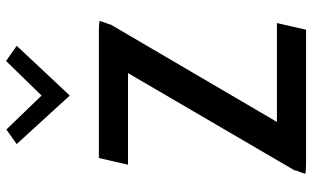

<svg xmlns="http://www.w3.org/2000/svg" viewBox="-218 -821 1029 633"><g transform="rotate(-90 296.5 -504.5)"><path d="M138 -964 298 -789 462 -964 412 -999 298 -882 186 -998ZM40 -12C49 -11 59 -10 71 -10H515L537 -106H211L532 -654C532 -655 533 -656 533 -658V-660C538 -670 541 -682 544 -691C535 -692 525 -693 514 -693H92L70 -597H372L52 -49C51 -47 51 -48 51 -44V-42C46 -32 43 -22 40 -12Z"/></g></svg>

Font: Bluebird
Style: LiNrw
Weight: 300
Designer: Jasper
Foundry: Cannot Into Space Fonts
Version: Version 0.98